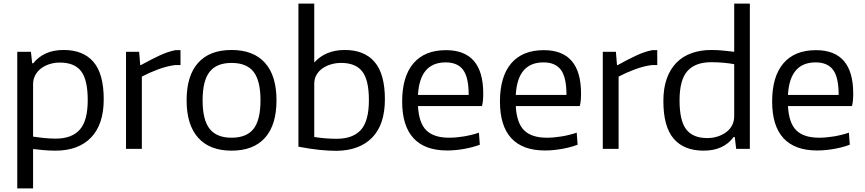

<svg xmlns="http://www.w3.org/2000/svg" viewBox="-20 -828 4811 1068"><path d="M76 -540H152L159 -476H165Q224 -550 334 -550Q443 -550 500 -483.5Q557 -417 557 -276Q557 -136 486.5 -63Q416 10 289 10Q254 10 222 7Q190 4 164 1V220H76ZM291 -57Q379 -57 423.5 -106.5Q468 -156 468 -271Q468 -384 431 -432Q394 -480 313 -480Q283 -480 256 -471.5Q229 -463 208.5 -447.5Q188 -432 176 -409.5Q164 -387 164 -359V-68Q189 -64 222.5 -60.5Q256 -57 291 -57Z M681 -540H754L760 -466H764Q820 -497 867 -519Q914 -541 956 -549H984V-466H953Q908 -460 860.5 -442.5Q813 -425 769 -402V0H681Z M1268 10Q1146 10 1082 -62Q1018 -134 1018 -270Q1018 -407 1082 -478.5Q1146 -550 1268 -550Q1390 -550 1454 -478.5Q1518 -407 1518 -270Q1518 -133 1454 -61.5Q1390 10 1268 10ZM1268 -62Q1352 -62 1390.5 -111.5Q1429 -161 1429 -270Q1429 -379 1390.5 -428.5Q1352 -478 1268 -478Q1185 -478 1146 -428.5Q1107 -379 1107 -270Q1107 -161 1146 -111.5Q1185 -62 1268 -62Z M1853 11Q1807 11 1755 5.5Q1703 0 1640 -12V-808H1728V-480Q1758 -514 1800.5 -532Q1843 -550 1898 -550Q2007 -550 2064 -483Q2121 -416 2121 -276Q2121 -136 2051 -63.5Q1981 9 1853 11ZM1852 -56Q1943 -56 1987.5 -105.5Q2032 -155 2032 -271Q2032 -383 1995 -430.5Q1958 -478 1878 -478Q1848 -478 1821 -470Q1794 -462 1773.5 -447.5Q1753 -433 1740.5 -411.5Q1728 -390 1728 -363V-66Q1753 -62 1785 -59Q1817 -56 1852 -56Z M2467 9Q2343 9 2280 -59.5Q2217 -128 2217 -263Q2217 -402 2279.5 -475.5Q2342 -549 2461 -549Q2668 -549 2668 -308Q2668 -262 2661 -238H2305Q2310 -144 2351.5 -103Q2393 -62 2478 -62Q2516 -62 2559 -69Q2602 -76 2644 -90L2649 -23Q2609 -8 2560.5 0.5Q2512 9 2467 9ZM2459 -481Q2315 -481 2305 -300H2587Q2587 -398 2556 -439.5Q2525 -481 2459 -481Z M3011 9Q2887 9 2824 -59.5Q2761 -128 2761 -263Q2761 -402 2823.5 -475.5Q2886 -549 3005 -549Q3212 -549 3212 -308Q3212 -262 3205 -238H2849Q2854 -144 2895.5 -103Q2937 -62 3022 -62Q3060 -62 3103 -69Q3146 -76 3188 -90L3193 -23Q3153 -8 3104.5 0.5Q3056 9 3011 9ZM3003 -481Q2859 -481 2849 -300H3131Q3131 -398 3100 -439.5Q3069 -481 3003 -481Z M3333 -540H3406L3412 -466H3416Q3472 -497 3519 -519Q3566 -541 3608 -549H3636V-466H3605Q3560 -460 3512.5 -442.5Q3465 -425 3421 -402V0H3333Z M3894 10Q3784 10 3727 -57Q3670 -124 3670 -266Q3670 -338 3689 -391Q3708 -444 3743 -479.5Q3778 -515 3827.5 -532.5Q3877 -550 3937 -550Q3972 -550 4004 -546.5Q4036 -543 4064 -540V-808H4151V0H4075L4067 -66H4061Q4005 10 3894 10ZM3914 -60Q3944 -60 3971 -68.5Q3998 -77 4019 -92.5Q4040 -108 4052 -130.5Q4064 -153 4064 -182V-471Q4037 -476 4004.5 -479Q3972 -482 3936 -482Q3848 -482 3804 -433Q3760 -384 3760 -270Q3760 -157 3797 -108.5Q3834 -60 3914 -60Z M4525 9Q4401 9 4338 -59.5Q4275 -128 4275 -263Q4275 -402 4337.5 -475.5Q4400 -549 4519 -549Q4726 -549 4726 -308Q4726 -262 4719 -238H4363Q4368 -144 4409.5 -103Q4451 -62 4536 -62Q4574 -62 4617 -69Q4660 -76 4702 -90L4707 -23Q4667 -8 4618.5 0.5Q4570 9 4525 9ZM4517 -481Q4373 -481 4363 -300H4645Q4645 -398 4614 -439.5Q4583 -481 4517 -481Z"/></svg>

Font: Encode Sans Normal
Style: Regular
Weight: 400
Designer: Pablo Impallari, Andres Torresi
Foundry: Pablo Impallari, Andres Torresi
Version: Version 1.000; ttfautohint (v1.00) -l 8 -r 50 -G 200 -x 14 -